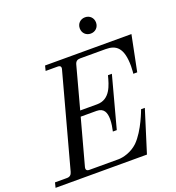

<svg xmlns="http://www.w3.org/2000/svg" viewBox="-167 -1028 1059 1153"><g transform="rotate(-20 362.0 -451.0)"><path d="M454 -850C454 -820 476 -798 506 -798C536 -798 558 -820 558 -850C558 -880 536 -902 506 -902C476 -902 454 -880 454 -850ZM-10 0H574L658 -268H634C634 -268 591 -146 528 -84C487 -45 433 -32 404 -32H218C200 -32 194 -41 199 -59L278 -350H379C426 -350 439 -318 439 -275C439 -250 434 -222 429 -200H454L542 -528H517C502 -470 480 -386 396 -386H288L360 -653C365 -672 376 -680 394 -680H558C624 -680 666 -650 666 -532C666 -505 663 -484 663 -484H688L734 -712H182L174 -680H250C268 -680 275 -672 269 -653L108 -59C103 -41 93 -32 74 -32H-2Z"/></g></svg>

Font: Old Standard
Style: Italic
Weight: 400
Italic angle: -15.2°
Designer: Alexey Kryukov <alexios@thessalonica.org.ru>
Version: Version 2.0